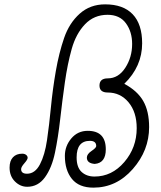

<svg xmlns="http://www.w3.org/2000/svg" viewBox="-20 -842 740 882"><path d="M437 -449Q437 -482 475 -482Q524 -482 555.5 -530.5Q587 -579 587 -640Q587 -696 558.5 -735Q530 -774 474 -774Q412 -774 370.5 -730.5Q329 -687 309.5 -617.5Q290 -548 278 -463.5Q266 -379 256.5 -294.5Q247 -210 232.5 -140.5Q218 -71 186.5 -27.5Q155 16 105 16Q73 16 48.5 -8.5Q24 -33 24 -72Q24 -103 39.5 -119.5Q55 -136 82 -136Q93 -136 100 -130.5Q107 -125 107 -117Q107 -109 92 -92Q77 -75 77 -65Q77 -44 104 -44Q141 -44 163.5 -87Q186 -130 196 -198.5Q206 -267 214 -350Q222 -433 236.5 -516Q251 -599 274.5 -667.5Q298 -736 346 -779Q394 -822 463 -822Q546 -822 589.5 -776.5Q633 -731 633 -643Q633 -537 551 -457Q611 -425 638 -378Q665 -331 665 -258Q665 -151 590 -65.5Q515 20 409 20Q343 20 310.5 -20Q278 -60 278 -126Q278 -171 307.5 -206Q337 -241 383 -241Q466 -241 466 -156Q466 -93 415 -89Q379 -92 379 -118Q379 -134 400.5 -148.5Q422 -163 422 -171Q422 -195 393 -195Q332 -195 332 -119Q332 -73 355 -52Q378 -31 414 -31Q494 -31 551 -97.5Q608 -164 608 -253Q608 -327 570.5 -372Q533 -417 475 -417Q437 -417 437 -449Z"/></svg>

Font: Bonbon
Style: Regular
Weight: 400
Designer: Ksenia Erulevich
Foundry: Cyreal (www.cyreal.org)
Version: Version 1.000